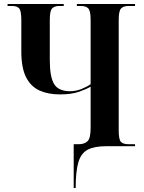

<svg xmlns="http://www.w3.org/2000/svg" viewBox="-20 -734 721 964"><path d="M350 210V-10H376Q404 -10 419.5 -25Q435 -40 435 -91V-299Q416 -287 377.5 -273.5Q339 -260 281 -260Q222 -260 178.5 -279.5Q135 -299 111 -346Q87 -393 87 -477V-634Q87 -679 76.5 -691.5Q66 -704 41 -704H18V-714H300V-704H278Q253 -704 241.5 -691.5Q230 -679 230 -635V-432Q230 -347 252 -311.5Q274 -276 332 -276Q361 -276 388.5 -287Q416 -298 435 -311V-635Q435 -679 423.5 -691.5Q412 -704 387 -704H366V-714H658V-704H625Q600 -704 588 -691.5Q576 -679 576 -635V-79Q576 -34 587 -22Q598 -10 624 -10H658V0H515Q454 0 420.5 17.5Q387 35 373.5 80.5Q360 126 360 210Z"/></svg>

Font: Noto Serif Display Condensed
Style: Bold
Weight: 700
Width: 3
Designer: Monotype Design Team
Foundry: Monotype Imaging Inc.
Version: Version 2.009